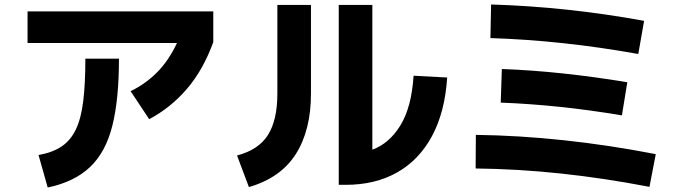

<svg xmlns="http://www.w3.org/2000/svg" viewBox="-20 -784 3040 857"><path d="M646 -252 563 -377Q629 -409 680.5 -460.5Q732 -512 770 -592H103V-733H932V-596Q887 -472 814.5 -387.5Q742 -303 646 -252ZM193 53 152 -92Q214 -103 254.5 -130Q295 -157 318.5 -206Q342 -255 351.5 -332.5Q361 -410 361 -522H511Q511 -341 481.5 -223Q452 -105 382 -38.5Q312 28 193 53Z M1826 -446 1976 -438Q1966 -284 1908.5 -177Q1851 -70 1753 -14.5Q1655 41 1523 41H1492V-762H1642V-116Q1717 -143 1767 -224Q1817 -305 1826 -446ZM1091 51 1038 -90Q1134 -115 1176 -181.5Q1218 -248 1218 -366V-762H1368V-366Q1368 -203 1300.5 -96.5Q1233 10 1091 51Z M2855 -691 2829 -543Q2489 -604 2169 -614L2172 -764Q2339 -759 2509 -741Q2679 -723 2855 -691ZM2780 -417 2756 -269Q2613 -293 2479 -307Q2345 -321 2215 -326L2220 -476Q2355 -471 2494.5 -456Q2634 -441 2780 -417ZM2907 -96 2879 50Q2676 11 2483.5 -9.5Q2291 -30 2103 -32L2104 -182Q2489 -177 2907 -96Z"/></svg>

Font: Murecho
Style: Bold
Weight: 700
Designer: Neil Summerour
Foundry: Positype
Version: Version 1.010; ttfautohint (v1.8.3)